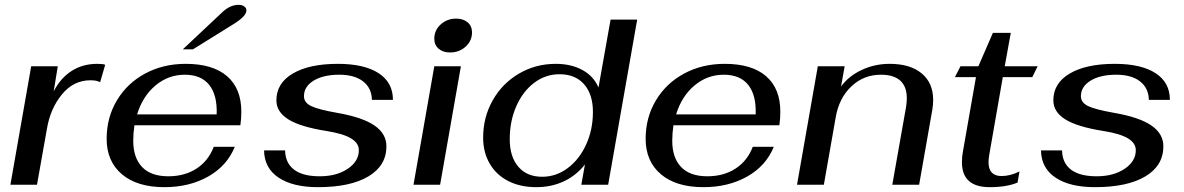

<svg xmlns="http://www.w3.org/2000/svg" viewBox="-20 -764 4896 794"><path d="M109 -490H219L202 -386Q230 -441 276 -470.5Q322 -500 382 -500Q407 -500 415 -496L394 -424Q381 -432 354 -432Q284 -432 236 -373.5Q188 -315 174 -231L133 0H23Z M531 -182Q531 -112 567.5 -73.5Q604 -35 676 -35Q744 -35 793 -67Q842 -99 864 -157H951Q919 -78 841 -34Q763 10 660 10Q547 10 484 -43.5Q421 -97 421 -190Q421 -278 463.5 -349Q506 -420 580.5 -460Q655 -500 748 -500Q860 -500 919 -449Q978 -398 978 -302Q978 -273 974 -246H536Q531 -213 531 -182ZM547 -291H876Q879 -370 845.5 -412.5Q812 -455 744 -455Q676 -455 623 -410.5Q570 -366 547 -291ZM902 -716Q933 -744 967 -744Q981 -744 990 -737.5Q999 -731 999 -721Q999 -698 950 -667L778 -560H736Z M1072 -142H1159Q1160 -90 1196 -62.5Q1232 -35 1302 -35Q1372 -35 1418 -66Q1464 -97 1464 -143Q1464 -172 1432 -191.5Q1400 -211 1332 -222Q1223 -239 1173 -270Q1123 -301 1123 -349Q1123 -420 1191 -460Q1259 -500 1377 -500Q1486 -500 1545.5 -461.5Q1605 -423 1605 -351H1518Q1517 -400 1481.5 -427.5Q1446 -455 1383 -455Q1317 -455 1277 -430.5Q1237 -406 1237 -366Q1237 -340 1266.5 -325.5Q1296 -311 1376 -297Q1479 -279 1528.5 -245Q1578 -211 1578 -159Q1578 -79 1503.5 -34.5Q1429 10 1295 10Q1191 10 1132 -29.5Q1073 -69 1072 -142Z M1776 -604Q1776 -639 1802.5 -663Q1829 -687 1866 -687Q1896 -687 1914 -671.5Q1932 -656 1932 -630Q1932 -595 1905.5 -571Q1879 -547 1841 -547Q1812 -547 1794 -562.5Q1776 -578 1776 -604ZM1776 -490H1886L1800 0H1690Z M1978 -195Q1978 -279 2017.5 -349Q2057 -419 2126 -459.5Q2195 -500 2278 -500Q2342 -500 2388.5 -474.5Q2435 -449 2455 -402L2505 -683H2615L2495 0H2384L2399 -84Q2363 -38 2311.5 -14Q2260 10 2198 10Q2131 10 2081.5 -15.5Q2032 -41 2005 -87.5Q1978 -134 1978 -195ZM2432 -301Q2432 -374 2395.5 -415.5Q2359 -457 2294 -457Q2236 -457 2189 -421.5Q2142 -386 2115 -324.5Q2088 -263 2088 -188Q2088 -116 2123.5 -74.5Q2159 -33 2222 -33Q2280 -33 2328 -69Q2376 -105 2404 -166.5Q2432 -228 2432 -301Z M2760 -182Q2760 -112 2796.5 -73.5Q2833 -35 2905 -35Q2973 -35 3022 -67Q3071 -99 3093 -157H3180Q3148 -78 3070 -34Q2992 10 2889 10Q2776 10 2713 -43.5Q2650 -97 2650 -190Q2650 -278 2692.5 -349Q2735 -420 2809.5 -460Q2884 -500 2977 -500Q3089 -500 3148 -449Q3207 -398 3207 -302Q3207 -273 3203 -246H2765Q2760 -213 2760 -182ZM2776 -291H3105Q3108 -370 3074.5 -412.5Q3041 -455 2973 -455Q2905 -455 2852 -410.5Q2799 -366 2776 -291Z M3362 -490H3473L3458 -406Q3489 -449 3543 -474.5Q3597 -500 3659 -500Q3744 -500 3791.5 -460.5Q3839 -421 3839 -351Q3839 -333 3836 -313L3781 0H3670L3727 -322Q3730 -342 3730 -358Q3730 -406 3703 -430.5Q3676 -455 3623 -455Q3552 -455 3501 -407Q3450 -359 3436 -279L3387 0H3276Z M3958 -93Q3958 -116 3962 -137L4016 -445H3929L3952 -490H4026L4086 -628H4160L4135 -490H4271L4249 -445H4127L4071 -124Q4068 -108 4068 -93Q4068 -36 4122 -36Q4158 -36 4196 -55L4188 -9Q4143 10 4073 10Q3958 10 3958 -93Z M4285 -142H4372Q4373 -90 4409 -62.5Q4445 -35 4515 -35Q4585 -35 4631 -66Q4677 -97 4677 -143Q4677 -172 4645 -191.5Q4613 -211 4545 -222Q4436 -239 4386 -270Q4336 -301 4336 -349Q4336 -420 4404 -460Q4472 -500 4590 -500Q4699 -500 4758.5 -461.5Q4818 -423 4818 -351H4731Q4730 -400 4694.5 -427.5Q4659 -455 4596 -455Q4530 -455 4490 -430.5Q4450 -406 4450 -366Q4450 -340 4479.5 -325.5Q4509 -311 4589 -297Q4692 -279 4741.5 -245Q4791 -211 4791 -159Q4791 -79 4716.5 -34.5Q4642 10 4508 10Q4404 10 4345 -29.5Q4286 -69 4285 -142Z"/></svg>

Font: Fahkwang Medium
Style: Italic
Weight: 500
Italic angle: -10°
Version: Version 1.000; ttfautohint (v1.6)